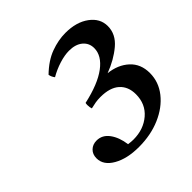

<svg xmlns="http://www.w3.org/2000/svg" viewBox="-133 -892 671 671"><g transform="rotate(-45 202.5 -556.0)"><path d="M183 -324Q125 -324 87.5 -345.5Q50 -367 50 -401Q50 -421 62.5 -433Q75 -445 94 -445Q122 -445 140 -420.5Q158 -396 163 -358Q170 -357 177 -356.5Q184 -356 188 -356Q238 -356 272 -385Q306 -414 306 -462Q306 -500 282 -521.5Q258 -543 211 -543Q197 -543 186 -541Q175 -539 162 -536Q159 -544 159 -555Q159 -561 160 -565Q237 -582 277 -612Q317 -642 317 -679Q317 -704 298.5 -719.5Q280 -735 248 -735Q226 -735 199 -726.5Q172 -718 148 -704Q140 -714 138 -726Q174 -761 211 -774.5Q248 -788 283 -788Q337 -788 371 -763Q405 -738 405 -700Q405 -660 370.5 -631Q336 -602 288 -584Q334 -579 363.5 -552Q393 -525 393 -480Q393 -436 365 -400.5Q337 -365 289.5 -344.5Q242 -324 183 -324Z"/></g></svg>

Font: Tiro Bangla
Style: Italic
Weight: 400
Italic angle: -11°
Designer: Bangla: John Hudson & Fiona Ross, assisted by Neelakash Kshetrimayum. Latin: John Hudson with Paul Hanslow, assisted by 
Foundry: Tiro Typeworks Ltd.
Version: Version 1.60